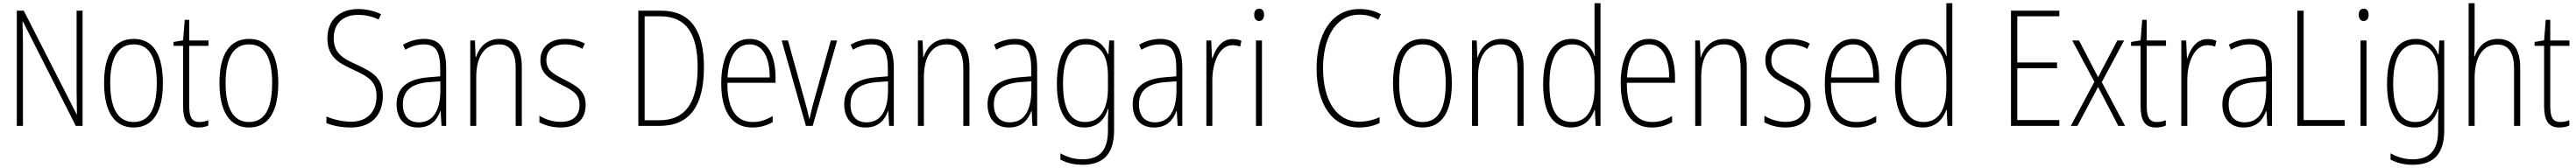

<svg xmlns="http://www.w3.org/2000/svg" viewBox="-20 -780 15939 1041"><path d="M491 0V-714H454V-211C454 -174 455 -120 456 -72H454L127 -714H84V0H122V-512C122 -566 121 -606 119 -646H122L449 0Z M988 -265C988 -433 934 -539 808 -539C686 -539 624 -442 624 -266C624 -90 687 10 807 10C928 10 988 -89 988 -265ZM662 -266C662 -419 708 -505 808 -505C911 -505 950 -411 950 -266C950 -108 905 -24 807 -24C708 -24 662 -112 662 -266Z M1214 -24C1165 -24 1151 -57 1151 -124V-496H1270V-529H1151V-657H1123L1113 -530L1054 -520V-496H1113V-124C1113 -36 1137 10 1208 10C1234 10 1253 5 1269 -2V-35C1255 -29 1235 -24 1214 -24Z M1702 -265C1702 -433 1648 -539 1522 -539C1400 -539 1338 -442 1338 -266C1338 -90 1401 10 1521 10C1642 10 1702 -89 1702 -265ZM1376 -266C1376 -419 1422 -505 1522 -505C1625 -505 1664 -411 1664 -266C1664 -108 1619 -24 1521 -24C1422 -24 1376 -112 1376 -266Z M2349 -186C2349 -297 2288 -333 2186 -380C2104 -417 2045 -449 2045 -544C2045 -635 2104 -688 2196 -688C2233 -688 2278 -681 2323 -659L2338 -692C2300 -711 2249 -724 2196 -724C2086 -724 2006 -660 2006 -543C2006 -428 2074 -390 2164 -349C2262 -304 2310 -275 2310 -184C2310 -86 2251 -26 2153 -26C2098 -26 2042 -40 2000 -58V-17C2042 0 2096 10 2152 10C2271 10 2349 -60 2349 -186Z M2604 -539C2559 -539 2513 -526 2474 -503L2488 -472C2530 -496 2568 -505 2602 -505C2673 -505 2704 -466 2704 -353V-307L2631 -301C2505 -291 2434 -238 2434 -133C2434 -54 2476 10 2566 10C2648 10 2685 -38 2705 -92H2707L2712 0H2741V-357C2741 -486 2699 -539 2604 -539ZM2634 -271 2705 -276V-218C2704 -101 2664 -22 2572 -22C2509 -22 2473 -62 2473 -133C2473 -219 2527 -262 2634 -271Z M3072 -539C2989 -539 2944 -484 2925 -425H2923L2919 -529H2890V0H2927V-302C2927 -439 2985 -505 3068 -505C3133 -505 3171 -461 3171 -356V0H3209V-365C3209 -485 3160 -539 3072 -539Z M3604 -130C3604 -220 3545 -249 3472 -287C3401 -323 3361 -346 3361 -407C3361 -471 3406 -505 3476 -505C3514 -505 3555 -495 3583 -477L3599 -510C3566 -528 3524 -539 3477 -539C3378 -539 3324 -484 3324 -407C3324 -323 3380 -292 3456 -254C3525 -219 3566 -196 3566 -130C3566 -64 3529 -25 3449 -25C3401 -25 3354 -40 3318 -63V-22C3347 -6 3393 10 3449 10C3552 10 3604 -44 3604 -130Z M4336 -364C4336 -594 4251 -714 4070 -714H3930V0H4062C4248 0 4336 -124 4336 -364ZM4297 -362C4297 -146 4223 -35 4060 -35H3969V-679H4065C4230 -679 4297 -567 4297 -362Z M4619 -539C4501 -539 4443 -427 4443 -263C4443 -98 4503 10 4635 10C4684 10 4724 -2 4761 -23V-61C4717 -35 4681 -24 4637 -24C4533 -24 4480 -110 4481 -267H4779V-300C4779 -428 4734 -539 4619 -539ZM4619 -505C4706 -505 4743 -415 4743 -300H4482C4489 -437 4540 -505 4619 -505Z M4967 0H5009L5160 -529H5121L5018 -159C5006 -119 4998 -82 4990 -46H4987C4979 -86 4969 -123 4958 -162L4856 -529H4817Z M5374 -539C5329 -539 5283 -526 5244 -503L5258 -472C5300 -496 5338 -505 5372 -505C5443 -505 5474 -466 5474 -353V-307L5401 -301C5275 -291 5204 -238 5204 -133C5204 -54 5246 10 5336 10C5418 10 5455 -38 5475 -92H5477L5482 0H5511V-357C5511 -486 5469 -539 5374 -539ZM5404 -271 5475 -276V-218C5474 -101 5434 -22 5342 -22C5279 -22 5243 -62 5243 -133C5243 -219 5297 -262 5404 -271Z M5842 -539C5759 -539 5714 -484 5695 -425H5693L5689 -529H5660V0H5697V-302C5697 -439 5755 -505 5838 -505C5903 -505 5941 -461 5941 -356V0H5979V-365C5979 -485 5930 -539 5842 -539Z M6261 -539C6216 -539 6170 -526 6131 -503L6145 -472C6187 -496 6225 -505 6259 -505C6330 -505 6361 -466 6361 -353V-307L6288 -301C6162 -291 6091 -238 6091 -133C6091 -54 6133 10 6223 10C6305 10 6342 -38 6362 -92H6364L6369 0H6398V-357C6398 -486 6356 -539 6261 -539ZM6291 -271 6362 -276V-218C6361 -101 6321 -22 6229 -22C6166 -22 6130 -62 6130 -133C6130 -219 6184 -262 6291 -271Z M6698 -539C6578 -539 6520 -435 6520 -261C6520 -79 6583 10 6690 10C6766 10 6816 -36 6836 -105H6839C6837 -67 6836 -41 6836 -10V30C6836 149 6786 207 6679 207C6626 207 6583 193 6542 170V209C6580 229 6624 241 6679 241C6816 241 6874 165 6874 27V-529H6844L6839 -445H6835C6814 -497 6774 -539 6698 -539ZM6701 -505C6800 -505 6836 -422 6836 -308V-232C6836 -127 6801 -24 6695 -24C6605 -24 6558 -101 6558 -261C6558 -410 6600 -505 6701 -505Z M7159 -539C7114 -539 7068 -526 7029 -503L7043 -472C7085 -496 7123 -505 7157 -505C7228 -505 7259 -466 7259 -353V-307L7186 -301C7060 -291 6989 -238 6989 -133C6989 -54 7031 10 7121 10C7203 10 7240 -38 7260 -92H7262L7267 0H7296V-357C7296 -486 7254 -539 7159 -539ZM7189 -271 7260 -276V-218C7259 -101 7219 -22 7127 -22C7064 -22 7028 -62 7028 -133C7028 -219 7082 -262 7189 -271Z M7607 -538C7538 -538 7501 -477 7483 -420H7480L7475 -529H7445V0H7482V-283C7482 -393 7526 -500 7606 -500C7624 -500 7641 -496 7654 -491L7662 -527C7645 -535 7626 -538 7607 -538Z M7772 -726C7749 -726 7741 -709 7741 -688C7741 -667 7751 -650 7771 -650C7792 -650 7802 -666 7802 -689C7802 -709 7794 -726 7772 -726ZM7789 -529H7752V0H7789Z M8393 -689C8430 -689 8471 -681 8509 -658L8525 -692C8484 -714 8441 -724 8393 -724C8211 -724 8127 -556 8127 -358C8127 -132 8225 10 8389 10C8440 10 8485 -1 8517 -18V-54C8487 -40 8444 -26 8391 -26C8249 -26 8167 -158 8167 -358C8167 -533 8237 -689 8393 -689Z M8964 -265C8964 -433 8910 -539 8784 -539C8662 -539 8600 -442 8600 -266C8600 -90 8663 10 8783 10C8904 10 8964 -89 8964 -265ZM8638 -266C8638 -419 8684 -505 8784 -505C8887 -505 8926 -411 8926 -266C8926 -108 8881 -24 8783 -24C8684 -24 8638 -112 8638 -266Z M9271 -539C9188 -539 9143 -484 9124 -425H9122L9118 -529H9089V0H9126V-302C9126 -439 9184 -505 9267 -505C9332 -505 9370 -461 9370 -356V0H9408V-365C9408 -485 9359 -539 9271 -539Z M9701 10C9784 10 9828 -44 9847 -100H9849L9854 0H9884V-760H9847V-517C9847 -491 9848 -463 9849 -433H9847C9829 -488 9782 -539 9705 -539C9593 -539 9529 -441 9529 -258C9529 -83 9587 10 9701 10ZM9706 -24C9610 -24 9568 -107 9568 -258C9568 -420 9617 -505 9709 -505C9800 -505 9847 -426 9847 -294V-236C9847 -104 9801 -24 9706 -24Z M10185 -539C10067 -539 10009 -427 10009 -263C10009 -98 10069 10 10201 10C10250 10 10290 -2 10327 -23V-61C10283 -35 10247 -24 10203 -24C10099 -24 10046 -110 10047 -267H10345V-300C10345 -428 10300 -539 10185 -539ZM10185 -505C10272 -505 10309 -415 10309 -300H10048C10055 -437 10106 -505 10185 -505Z M10652 -539C10569 -539 10524 -484 10505 -425H10503L10499 -529H10470V0H10507V-302C10507 -439 10565 -505 10648 -505C10713 -505 10751 -461 10751 -356V0H10789V-365C10789 -485 10740 -539 10652 -539Z M11184 -130C11184 -220 11125 -249 11052 -287C10981 -323 10941 -346 10941 -407C10941 -471 10986 -505 11056 -505C11094 -505 11135 -495 11163 -477L11179 -510C11146 -528 11104 -539 11057 -539C10958 -539 10904 -484 10904 -407C10904 -323 10960 -292 11036 -254C11105 -219 11146 -196 11146 -130C11146 -64 11109 -25 11029 -25C10981 -25 10934 -40 10898 -63V-22C10927 -6 10973 10 11029 10C11132 10 11184 -44 11184 -130Z M11448 -539C11330 -539 11272 -427 11272 -263C11272 -98 11332 10 11464 10C11513 10 11553 -2 11590 -23V-61C11546 -35 11510 -24 11466 -24C11362 -24 11309 -110 11310 -267H11608V-300C11608 -428 11563 -539 11448 -539ZM11448 -505C11535 -505 11572 -415 11572 -300H11311C11318 -437 11369 -505 11448 -505Z M11878 10C11961 10 12005 -44 12024 -100H12026L12031 0H12061V-760H12024V-517C12024 -491 12025 -463 12026 -433H12024C12006 -488 11959 -539 11882 -539C11770 -539 11706 -441 11706 -258C11706 -83 11764 10 11878 10ZM11883 -24C11787 -24 11745 -107 11745 -258C11745 -420 11794 -505 11886 -505C11977 -505 12024 -426 12024 -294V-236C12024 -104 11978 -24 11883 -24Z M12723 0V-36H12463V-357H12709V-393H12463V-679H12723V-714H12424V0Z M12940 -273 12794 0H12835L12963 -241L13088 0H13130L12986 -271L13124 -529H13082L12963 -302L12845 -529H12803Z M13327 -24C13278 -24 13264 -57 13264 -124V-496H13383V-529H13264V-657H13236L13226 -530L13167 -520V-496H13226V-124C13226 -36 13250 10 13321 10C13347 10 13366 5 13382 -2V-35C13368 -29 13348 -24 13327 -24Z M13640 -538C13571 -538 13534 -477 13516 -420H13513L13508 -529H13478V0H13515V-283C13515 -393 13559 -500 13639 -500C13657 -500 13674 -496 13687 -491L13695 -527C13678 -535 13659 -538 13640 -538Z M13902 -539C13857 -539 13811 -526 13772 -503L13786 -472C13828 -496 13866 -505 13900 -505C13971 -505 14002 -466 14002 -353V-307L13929 -301C13803 -291 13732 -238 13732 -133C13732 -54 13774 10 13864 10C13946 10 13983 -38 14003 -92H14005L14010 0H14039V-357C14039 -486 13997 -539 13902 -539ZM13932 -271 14003 -276V-218C14002 -101 13962 -22 13870 -22C13807 -22 13771 -62 13771 -133C13771 -219 13825 -262 13932 -271Z M14196 0H14489V-36H14235V-714H14196Z M14607 -726C14584 -726 14576 -709 14576 -688C14576 -667 14586 -650 14606 -650C14627 -650 14637 -666 14637 -689C14637 -709 14629 -726 14607 -726ZM14624 -529H14587V0H14624Z M14929 -539C14809 -539 14751 -435 14751 -261C14751 -79 14814 10 14921 10C14997 10 15047 -36 15067 -105H15070C15068 -67 15067 -41 15067 -10V30C15067 149 15017 207 14910 207C14857 207 14814 193 14773 170V209C14811 229 14855 241 14910 241C15047 241 15105 165 15105 27V-529H15075L15070 -445H15066C15045 -497 15005 -539 14929 -539ZM14932 -505C15031 -505 15067 -422 15067 -308V-232C15067 -127 15032 -24 14926 -24C14836 -24 14789 -101 14789 -261C14789 -410 14831 -505 14932 -505Z M15293 -503V-760H15256V0H15293V-295C15293 -439 15352 -504 15433 -504C15497 -504 15537 -462 15537 -354V0H15575V-360C15575 -481 15526 -539 15437 -539C15356 -539 15312 -485 15293 -430H15290C15292 -454 15293 -473 15293 -503Z M15824 -24C15775 -24 15761 -57 15761 -124V-496H15880V-529H15761V-657H15733L15723 -530L15664 -520V-496H15723V-124C15723 -36 15747 10 15818 10C15844 10 15863 5 15879 -2V-35C15865 -29 15845 -24 15824 -24Z"/></svg>

Font: Noto Sans Devanagari Condensed ExtraLight
Style: Regular
Weight: 200
Width: 3
Designer: Jelle Bosma - Monotype Design Team
Foundry: Monotype Imaging Inc.
Version: Version 2.004